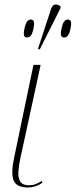

<svg xmlns="http://www.w3.org/2000/svg" viewBox="-20 -825 337 855"><path d="M105 10Q53 10 40.5 -22Q28 -54 43 -123L129 -536H161L71 -122Q64 -90 62 -62Q60 -34 70 -17Q80 0 110 0Q125 0 138 -5Q151 -10 166 -19L169 -12Q155 -1 137.5 4.5Q120 10 105 10ZM157 -605 149 -607 208 -787Q215 -805 227.5 -805Q240 -805 250 -796L249 -788ZM100 -658Q91 -658 87.5 -666Q84 -674 89 -698Q94 -721 101 -729.5Q108 -738 117 -738Q127 -738 130.5 -729.5Q134 -721 129 -698Q124 -674 117 -666Q110 -658 100 -658ZM265 -658Q256 -658 252.5 -666Q249 -674 254 -698Q259 -721 266 -729.5Q273 -738 282 -738Q292 -738 295.5 -729.5Q299 -721 294 -698Q289 -674 282 -666Q275 -658 265 -658Z"/></svg>

Font: Noto Serif Display SemiCondensed Thin
Style: Italic
Weight: 100
Width: 4
Italic angle: -12°
Designer: Monotype Design Team
Foundry: Monotype Imaging Inc.
Version: Version 2.009